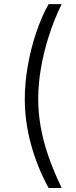

<svg xmlns="http://www.w3.org/2000/svg" viewBox="-20 -791 374 949"><path d="M102.5 -301.8Q102.5 -380.9 117.2 -464.8Q131.8 -548.8 158.2 -627.9Q184.6 -707 220.2 -770.5H284.7Q248 -695.8 222.2 -615.2Q196.3 -534.7 182.6 -455.1Q168.9 -375.5 168.9 -301.8Q168.9 -232.4 181.4 -162.4Q193.8 -92.3 219.7 -17.8Q245.6 56.6 284.7 138.2H220.2Q162.6 32.2 132.6 -79.6Q102.5 -191.4 102.5 -301.8Z"/></svg>

Font: Inter 18pt Light
Style: Regular
Weight: 300
Designer: Rasmus Andersson
Foundry: rsms
Version: Version 4.001;git-66647c0bb